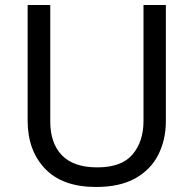

<svg xmlns="http://www.w3.org/2000/svg" viewBox="-20 -734 771 764"><path d="M640 -252Q640 -178 610 -118.5Q580 -59 518.5 -24.5Q457 10 362 10Q229 10 159.5 -62.5Q90 -135 90 -254V-714H180V-251Q180 -164 226.5 -116Q273 -68 367 -68Q464 -68 507.5 -119.5Q551 -171 551 -252V-714H640Z"/></svg>

Font: Noto Sans Tai Le
Style: Regular
Weight: 400
Designer: Monotype Design Team
Foundry: Monotype Imaging Inc.
Version: Version 2.002; ttfautohint (v1.8.4.7-5d5b)